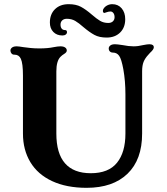

<svg xmlns="http://www.w3.org/2000/svg" viewBox="-20 -890 799 920"><path d="M90 -250V-528Q90 -586 80 -608Q71 -628 50 -628H48Q40 -628 35 -634Q30 -640 30 -648Q30 -656 37.5 -662Q45 -668 60 -668Q69 -668 93 -664Q107 -662 126.5 -660Q146 -658 169 -658Q209 -658 237 -664Q257 -668 270 -668Q284 -668 292 -662.5Q300 -657 300 -648Q300 -643 296.5 -639Q293 -635 288 -632Q278 -626 270 -618Q250 -598 250 -548V-250Q250 -155 291.5 -107.5Q333 -60 415 -60Q500 -60 540.5 -110Q581 -160 581 -250V-438Q581 -502 571 -558Q562 -607 551 -622.5Q540 -638 521 -638Q512 -638 506.5 -643.5Q501 -649 501 -658Q501 -666 508.5 -672Q516 -678 531 -678Q541 -678 567 -674Q597 -668 620 -668Q642 -668 666 -674Q686 -678 696 -678Q717 -678 717 -663Q717 -653 699 -637L691 -628Q675 -611 668 -593.5Q661 -576 661 -548V-250Q661 -125 591 -57.5Q521 10 395 10Q299 10 230 -22Q161 -54 125.5 -113Q90 -172 90 -250ZM380 -759.9Q358 -779.5 340.5 -789.8Q323 -800 300 -800Q286.5 -800 278.2 -792.4Q270 -784.7 270 -772.4Q270 -760 275.5 -753Q281 -746 291 -746Q301 -746 301 -736Q301 -729 295 -724.5Q289 -720 279 -720Q252 -720 235.5 -737Q219 -754 219 -782Q219 -822 243.5 -846Q268 -870 309 -870Q344 -870 367.5 -857.5Q391 -845 420 -820Q443 -800 459.8 -790Q476.6 -780 499 -780Q512.5 -780 520.8 -787.6Q529 -795.3 529 -807.6Q529 -820 523.3 -827.5Q517.7 -835 509 -835Q500 -835 486.5 -830L481 -828Q473 -828 473 -838Q473 -844 476 -848Q482 -858 493.5 -864Q505 -870 518 -870Q546 -870 563 -850Q580 -830 580 -798Q580 -758 555.5 -734Q531 -710 491 -710Q456 -710 432.5 -722.7Q409 -735.4 380 -759.9Z"/></svg>

Font: Raigarh
Style: Regular
Weight: 400
Designer: jaikishan Patel
Foundry: MagicType
Version: Version 1.000;FEAKit 1.0